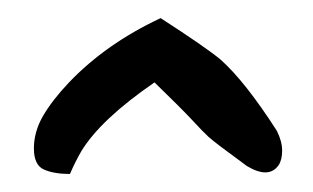

<svg xmlns="http://www.w3.org/2000/svg" viewBox="-20 -691 347 213"><path d="M56.6 -599.6Q97.7 -642.6 158.2 -670.9Q208 -638.7 224.6 -625Q252 -600.6 287.1 -545.9Q293 -534.2 293 -523.9Q293 -513.7 289.1 -507.8Q278.3 -492.2 253.9 -506.8Q217.8 -533.2 211.4 -539.1Q205.1 -544.9 193.4 -557.6Q181.6 -570.3 151.4 -599.6Q91.8 -558.6 70.3 -523.4Q63.5 -511.7 57.6 -498Q40 -498 28.8 -502.9Q17.6 -507.8 17.6 -526.4Q17.6 -544.9 27.8 -562.5Q38.1 -580.1 56.6 -599.6Z"/></svg>

Font: Architects Daughter
Style: Regular
Weight: 400
Designer: Kimberly Geswein
Foundry: Kimberly Geswein
Version: Version 1.002 2010